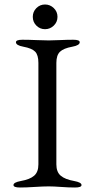

<svg xmlns="http://www.w3.org/2000/svg" viewBox="-20 -830 423 855"><path d="M142 -794Q158 -810 180.5 -810Q203 -810 219.5 -794Q236 -778 236 -755Q236 -732 219.5 -716Q203 -700 180.5 -700Q158 -700 142 -716Q126 -732 126 -755Q126 -778 142 -794ZM151 -550Q151 -585 136.5 -600Q122 -615 84 -622Q51 -628 51 -642Q51 -653 80 -653Q108 -653 141.5 -651.5Q175 -650 197 -650Q217 -650 247.5 -651.5Q278 -653 306 -653Q335 -653 335 -642Q335 -628 302 -622Q263 -615 247 -599.5Q231 -584 231 -550V-98Q231 -64 250.5 -47.5Q270 -31 310 -24Q343 -18 343 -6Q343 5 314 5Q286 5 252.5 2.5Q219 0 197 0Q172 0 134 2.5Q96 5 69 5Q40 5 40 -6Q40 -18 73 -24Q113 -31 132 -47.5Q151 -64 151 -98Z"/></svg>

Font: EB Garamond
Style: SC
Weight: 400
Version: Version 000.010